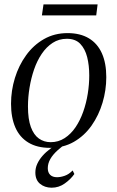

<svg xmlns="http://www.w3.org/2000/svg" viewBox="-20 -680 547 896"><path d="M295 -525.5Q354.5 -525.5 394.8 -501.2Q435 -477 455.5 -431.2Q476 -385.5 476 -320Q476 -259.5 458.5 -200.8Q441 -142 407.5 -94.2Q374 -46.5 325 -18.2Q276 10 213 10Q153 10 112.2 -14.8Q71.5 -39.5 51.5 -85.5Q31.5 -131.5 31.5 -196Q31.5 -257 49.5 -315.8Q67.5 -374.5 101.8 -422Q136 -469.5 185 -497.5Q234 -525.5 295 -525.5ZM292 -499Q255 -499 225.8 -480Q196.5 -461 174.8 -428.8Q153 -396.5 139 -355.8Q125 -315 117.8 -270.5Q110.5 -226 110.5 -183Q110.5 -124 124 -87.2Q137.5 -50.5 161.5 -33.5Q185.5 -16.5 216.5 -16.5Q252.5 -16.5 281.8 -35.5Q311 -54.5 332.5 -86.2Q354 -118 368.2 -158.2Q382.5 -198.5 389.5 -242.2Q396.5 -286 396.5 -328Q396.5 -375 386.8 -413.5Q377 -452 354.5 -475.5Q332 -499 292 -499ZM220.5 196Q188 195.5 166.5 177.5Q145 159.5 145 125Q145 104 153.8 84.8Q162.5 65.5 178.5 47.2Q194.5 29 216.5 12.8Q238.5 -3.5 264 -18L283.5 -30L303.5 -21.5Q272.5 0 249.5 20.8Q226.5 41.5 214.8 62.2Q203 83 203 105Q203 125 214.2 136Q225.5 147 246 147Q263 147 282.2 140.2Q301.5 133.5 319 115.5L327 132Q310 156.5 282.2 176.2Q254.5 196 220.5 196ZM183 -659.5H435.5L429 -608H175.5Z"/></svg>

Font: Merriweather 120pt Light
Style: Italic
Weight: 300
Italic angle: -7.8°
Version: Version 2.101